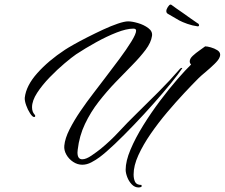

<svg xmlns="http://www.w3.org/2000/svg" viewBox="-20 -711 989 845"><path d="M342 14Q321 14 302 1.5Q283 -11 272 -30.5Q261 -50 263 -70Q266 -102 286 -141.5Q306 -181 334 -222Q362 -263 391 -300.5Q420 -338 441 -366Q474 -409 505.5 -451.5Q537 -494 558 -528Q579 -562 579 -576Q579 -585 567 -585Q537 -585 493.5 -568Q450 -551 403 -525Q356 -499 315 -472Q296 -459 264 -432Q232 -405 199 -371Q166 -337 143.5 -302.5Q121 -268 121 -239Q121 -219 132 -207Q135 -204 135 -201Q135 -196 130 -196Q123 -196 112.5 -212Q102 -228 95 -248Q88 -268 89 -281Q95 -334 144 -389Q193 -444 266 -492Q278 -500 304.5 -515Q331 -530 365.5 -547.5Q400 -565 434.5 -581Q469 -597 498.5 -607Q528 -617 544 -617Q561 -617 587 -609.5Q613 -602 632.5 -587.5Q652 -573 649 -553Q645 -524 621 -492Q597 -460 562 -424.5Q527 -389 488.5 -349Q450 -309 414.5 -263.5Q379 -218 354 -165.5Q329 -113 322 -52Q322 -49 321.5 -46Q321 -43 321 -40Q321 -10 342 -10Q359 -10 383 -26.5Q407 -43 422 -55Q465 -90 502.5 -130.5Q540 -171 580 -210Q629 -258 678 -307Q727 -356 772 -408Q774 -411 779 -412Q784 -413 781 -409Q766 -386 733 -345.5Q700 -305 657.5 -257Q615 -209 570 -162Q525 -115 485 -77Q445 -39 418 -19Q402 -7 382 3.5Q362 14 342 14ZM590 114Q573 114 560 100.5Q547 87 540 68.5Q533 50 533 36Q533 -2 554.5 -53Q576 -104 610.5 -159.5Q645 -215 684.5 -267.5Q724 -320 760.5 -362Q797 -404 821 -427Q815 -433 815 -441Q815 -453 828.5 -465.5Q842 -478 858 -489Q874 -500 883 -507Q892 -507 908 -502.5Q924 -498 936.5 -490Q949 -482 949 -470Q949 -464 946 -458Q942 -447 923.5 -429Q905 -411 884.5 -394Q864 -377 853 -366Q827 -340 790.5 -301Q754 -262 715.5 -216.5Q677 -171 643.5 -122.5Q610 -74 589 -28Q568 18 568 57Q568 76 574.5 89.5Q581 103 603 103V111Q597 114 590 114ZM850 -595Q827 -598 804.5 -606Q782 -614 769 -621Q752 -631 741.5 -637Q731 -643 719 -650Q712 -654 712 -662Q712 -670 718.5 -680Q725 -690 730 -691Q731 -691 732 -690.5Q733 -690 734 -690Q743 -683 757.5 -673Q772 -663 785 -654Q797 -645 818 -630.5Q839 -616 849 -609Q852 -608 853.5 -606Q855 -604 856 -602V-600Q856 -595 850 -595Z"/></svg>

Font: The Nautigal
Style: Bold
Weight: 700
Designer: Robert E. Leuschke
Foundry: Robert E. Leuschke
Version: Version 1.100; ttfautohint (v1.8.3)